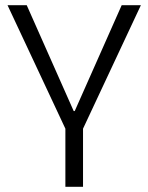

<svg xmlns="http://www.w3.org/2000/svg" viewBox="-20 -720 572 740"><path d="M9 -700H83L264 -292H268L449 -700H523L300 -224H232ZM232 -263H300V0H232Z"/></svg>

Font: Pathway Extreme 28pt Light
Style: Regular
Weight: 300
Designer: Eduardo Rodriguez Tunni
Foundry: Eduardo Rodriguez Tunni
Version: Version 1.001;gftools[0.9.26]